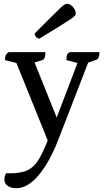

<svg xmlns="http://www.w3.org/2000/svg" viewBox="-20 -716 544 1006"><path d="M66 270Q37 270 20 257.5Q3 245 3 225Q3 208 12 192H33Q89 192 123 176.5Q157 161 180.5 123.5Q204 86 230 20L66 -386L6 -401Q6 -417 10 -426Q14 -435 25 -443H218Q218 -406 202 -401L161 -389L277 -100L386 -386L328 -401Q328 -421 331.5 -429.5Q335 -438 346 -443H501Q501 -424 496.5 -414.5Q492 -405 485 -403L442 -388L287 12Q242 130 184 200Q126 270 66 270ZM187 -514Q178 -514 170 -521.5Q162 -529 162 -541Q218 -597 249.5 -628.5Q281 -660 296.5 -674.5Q312 -689 319 -692.5Q326 -696 332 -696Q348 -696 362.5 -679Q377 -662 377 -644Q377 -639 372.5 -633.5Q368 -628 350.5 -616Q333 -604 294.5 -580Q256 -556 187 -514Z"/></svg>

Font: Petrona Medium
Style: Regular
Weight: 500
Designer: Ringo R. Seeber
Foundry: Ringo R. Seeber
Version: Version 2.001; ttfautohint (v1.8.3)